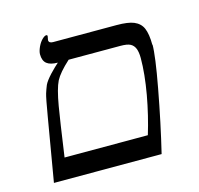

<svg xmlns="http://www.w3.org/2000/svg" viewBox="-89 -682 803 775"><g transform="rotate(-15 312.0 -295.0)"><path d="M572 -438 573 -440Q573 -392 549 -263Q523 -123 494 -3H44L89 -267Q102 -344 107 -360Q112 -376 119 -393Q126 -408 148 -432Q171 -456 185 -468Q154 -468 139 -480Q124 -492 124 -519Q124 -531 132 -549Q140 -566 150 -576Q161 -587 168 -587Q173 -587 173 -582L170 -566Q170 -553 188 -553H453Q501 -553 525 -543Q551 -532 561 -509Q572 -484 572 -438ZM461 -91H460Q483 -166 498 -249Q513 -334 513 -399Q513 -424 507 -439Q501 -454 488 -461Q475 -468 446 -468H230Q185 -427 170 -398Q155 -368 143 -298Q134 -246 112 -91Z"/></g></svg>

Font: Libra Serif Modern
Style: Italic
Weight: 400
Italic angle: -12°
Designer: Stefan Peev, Context Ltd
Foundry: Stefan Peev, Context Ltd
Version: Version 1.000